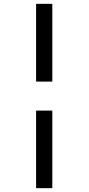

<svg xmlns="http://www.w3.org/2000/svg" viewBox="-20 -889 461 1000"><path d="M252.5 -869V-464H168V-869ZM252.5 -313V91H168V-313Z"/></svg>

Font: Merriweather 20pt Medium
Style: Regular
Weight: 500
Version: Version 2.100